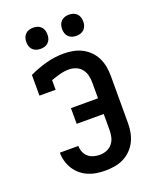

<svg xmlns="http://www.w3.org/2000/svg" viewBox="-172 -1052 944 1160"><g transform="rotate(-20 300.0 -472.5)"><path d="M302 8Q274 8 246.5 4Q219 0 193 -11Q167 -22 145.5 -40Q124 -58 109 -82Q94 -106 86.5 -133Q79 -160 79 -188H198Q198 -168 205.5 -149Q213 -130 228 -117Q243 -104 262.5 -98.5Q282 -93 302 -93Q325 -93 347 -101.5Q369 -110 383.5 -128.5Q398 -147 403 -169.5Q408 -192 408 -215V-317H234V-418H408V-520Q408 -543 402.5 -565.5Q397 -588 383 -606Q369 -624 347 -633Q325 -642 302 -642Q272 -642 242.5 -634Q213 -626 185 -616V-554H81V-687Q133 -712 190 -727.5Q247 -743 305 -743Q334 -743 364 -737.5Q394 -732 420.5 -718.5Q447 -705 468.5 -683.5Q490 -662 503 -635.5Q516 -609 521.5 -579Q527 -549 527 -520V-215Q527 -185 521.5 -155.5Q516 -126 502.5 -99Q489 -72 467.5 -50.5Q446 -29 419 -15.5Q392 -2 362 3Q332 8 302 8ZM415 -817Q401 -817 388 -821Q375 -825 365 -835Q355 -845 351 -858Q347 -871 347 -885Q347 -899 351 -912Q355 -925 365 -935Q375 -945 388 -949Q401 -953 415 -953Q429 -953 442 -949Q455 -945 465 -935Q475 -925 479 -912Q483 -899 483 -885Q483 -871 479 -858Q475 -845 465 -835Q455 -825 442 -821Q429 -817 415 -817ZM185 -817Q171 -817 158 -821Q145 -825 135 -835Q125 -845 121 -858Q117 -871 117 -885Q117 -899 121 -912Q125 -925 135 -935Q145 -945 158 -949Q171 -953 185 -953Q199 -953 212 -949Q225 -945 235 -935Q245 -925 249 -912Q253 -899 253 -885Q253 -871 249 -858Q245 -845 235 -835Q225 -825 212 -821Q199 -817 185 -817Z"/></g></svg>

Font: Iosevka Book
Style: Bold
Weight: 700
Designer: Belleve Invis
Foundry: Belleve Invis
Version: Version 28.0.7; ttfautohint (v1.8.3)